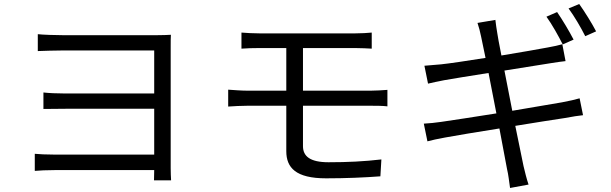

<svg xmlns="http://www.w3.org/2000/svg" viewBox="-20 -872 3040 955"><path d="M831 25C830 8 829 -14 829 -35V-639C829 -664 829 -685 830 -699C814 -698 788 -697 760 -697H293C261 -697 191 -699 168 -702V-618C190 -619 261 -621 293 -621H747V-407H304C263 -407 221 -409 196 -412V-330C220 -330 263 -331 306 -331H747V-103H253C210 -103 173 -105 153 -107V-22C173 -24 214 -26 254 -26H747C747 -6 746 13 746 25Z M1826 -346C1848 -346 1884 -346 1907 -343V-425C1884 -423 1845 -421 1824 -421H1487V-633H1747C1782 -633 1805 -631 1829 -630V-710C1807 -708 1779 -706 1747 -706H1271C1237 -706 1208 -708 1181 -710V-630C1208 -632 1237 -633 1271 -633H1404V-421H1210C1183 -421 1142 -424 1115 -426V-342C1143 -344 1184 -346 1210 -346H1404V-120C1404 -38 1451 15 1602 15C1698 15 1794 11 1872 5L1877 -79C1791 -69 1709 -65 1614 -65C1522 -65 1487 -95 1487 -145V-346Z M2833 -675C2812 -716 2776 -776 2751 -812L2698 -789C2725 -752 2759 -691 2779 -651ZM2489 -521 2721 -558C2748 -562 2778 -567 2793 -568L2777 -652C2760 -647 2734 -641 2705 -636C2663 -628 2571 -612 2474 -596C2463 -653 2455 -693 2454 -704C2450 -726 2446 -755 2444 -773L2355 -758C2362 -737 2368 -715 2373 -690C2376 -678 2384 -638 2395 -584C2301 -569 2213 -556 2174 -552C2143 -549 2116 -547 2091 -545L2109 -456C2131 -461 2157 -467 2189 -473C2228 -480 2315 -494 2410 -509L2449 -308C2335 -290 2226 -273 2176 -266C2150 -262 2112 -258 2088 -257L2106 -169C2128 -175 2156 -181 2194 -188C2243 -197 2350 -215 2464 -233C2483 -134 2498 -53 2502 -31C2509 -2 2512 29 2517 63L2609 46C2599 17 2591 -17 2584 -46C2579 -68 2563 -149 2543 -246C2642 -262 2735 -277 2790 -285C2827 -292 2859 -297 2880 -299L2863 -383C2842 -377 2813 -370 2775 -363C2725 -354 2629 -338 2528 -321ZM2808 -830C2836 -792 2869 -736 2891 -692L2945 -716C2926 -753 2887 -816 2861 -852Z"/></svg>

Font: Squished Noto Sans CJK JP Regular
Style: Regular
Weight: 400
Designer: Ryoko NISHIZUKA (kana & ideographs); Paul D. Hunt (Latin, Greek & Cyrillic); Wenlong ZHANG (bopomofo); Sandoll Communica
Foundry: Adobe Systems Incorporated
Version: Version 1.004;PS 1.004;hotconv 1.0.82;makeotf.lib2.5.63406